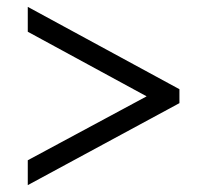

<svg xmlns="http://www.w3.org/2000/svg" viewBox="-20 -639 606 562"><path d="M61.3 -97.1V-169.9L409.2 -357L61.3 -546.1V-618.9L505.2 -377.9V-337.1Z"/></svg>

Font: Noto Serif Gurmukhi
Style: Regular
Weight: 400
Designer: Vaibhav Singh and the Monotype Design Team
Foundry: Monotype Imaging Inc.
Version: Version 2.003